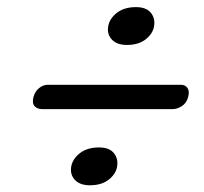

<svg xmlns="http://www.w3.org/2000/svg" viewBox="-20 -618 582 548"><path d="M342.4 -489.7Q315.7 -489.7 301.7 -502.7Q287.6 -515.8 288 -534.9Q288.6 -560 310.4 -578.8Q332.2 -597.7 367.9 -597.7Q395 -597.7 408.1 -584.2Q421.1 -570.7 420.5 -550.9Q419.9 -526.4 398.7 -508.1Q377.5 -489.7 342.4 -489.7ZM75.5 -341Q80 -357.5 91.8 -366.8Q103.5 -376 116 -376H496.5Q509 -376 515.2 -366.8Q521.5 -357.5 517 -341Q512.5 -324 499.2 -315.2Q486 -306.5 472 -306.5H101.5Q86 -306.5 78.5 -315.2Q71 -324 75.5 -341ZM236.9 -89.2Q210.2 -89.2 196.2 -102.2Q182.1 -115.3 182.5 -134.4Q183.1 -159.5 204.9 -178.3Q226.7 -197.2 262.4 -197.2Q289.5 -197.2 302.6 -183.7Q315.6 -170.2 315 -150.4Q314.4 -125.9 293.2 -107.6Q272 -89.2 236.9 -89.2Z"/></svg>

Font: Fraunces 72pt S050
Style: Bold Italic
Weight: 700
Italic angle: -16°
Version: Version 1.000; ttfautohint (v1.8.3)